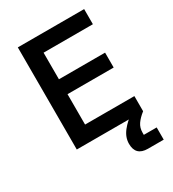

<svg xmlns="http://www.w3.org/2000/svg" viewBox="-208 -787 989 1099"><g transform="rotate(-30 287.0 -237.5)"><path d="M524.2 0H85.8V-675H524.2V-575H198.3V-399.2H503.3V-300.8H198.3V-100H524.2ZM440.8 200Q360.8 200 360.8 121.7Q360.8 78.3 390.8 40.4Q420.8 2.5 458.3 -20.8L524.2 0Q493.3 24.2 476.7 48.3Q460 72.5 460 104.2V119.2H545V200Z"/></g></svg>

Font: Funnel Sans Medium
Style: Regular
Weight: 500
Version: Version 1.000; Beta; Release 5; Build 24; ttfautohint (v1.8.